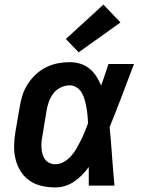

<svg xmlns="http://www.w3.org/2000/svg" viewBox="-20 -809 640 837"><path d="M221 8Q191 8 162 1.5Q133 -5 109.5 -21Q86 -37 70.5 -61.5Q55 -86 48 -114Q41 -142 41.5 -172.5Q42 -203 47 -233L66 -343Q70 -369 78 -394Q86 -419 101 -442.5Q116 -466 136.5 -485Q157 -504 181.5 -516Q206 -528 232 -533Q258 -538 284 -538Q308 -538 330.5 -531Q353 -524 370.5 -509.5Q388 -495 400 -476Q412 -457 421 -436Q429 -459 437 -482.5Q445 -506 453 -530H564Q538 -461 512 -392.5Q486 -324 458 -255Q464 -192 468.5 -128Q473 -64 479 0H367Q367 -20 367 -40.5Q367 -61 367 -81Q354 -63 338 -46.5Q322 -30 303.5 -17.5Q285 -5 264 1.5Q243 8 221 8ZM221 -93Q241 -93 259 -103.5Q277 -114 290.5 -129.5Q304 -145 314 -162.5Q324 -180 333 -198Q342 -216 349.5 -234.5Q357 -253 364 -272Q363 -289 361.5 -306Q360 -323 357 -339.5Q354 -356 349.5 -372.5Q345 -389 337 -403.5Q329 -418 315 -427.5Q301 -437 284 -437Q264 -437 244.5 -427.5Q225 -418 212.5 -401.5Q200 -385 193 -365.5Q186 -346 183 -327L165 -217Q162 -203 161 -189.5Q160 -176 161 -162.5Q162 -149 165.5 -136.5Q169 -124 176.5 -114Q184 -104 196 -98.5Q208 -93 221 -93ZM323 -581 267 -639 431 -789 505 -711Z"/></svg>

Font: Iosevka Curly Extended
Style: Bold Italic
Weight: 700
Width: 7
Italic angle: -9°
Monospace: yes
Designer: Belleve Invis
Foundry: Belleve Invis
Version: Version 11.1.0; ttfautohint (v1.8.3)